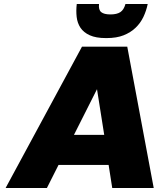

<svg xmlns="http://www.w3.org/2000/svg" viewBox="-20 -938 795 958"><path d="M522 -115H272L214 0H8L389 -705H615L747 0H540ZM500 -265 464 -493 349 -265ZM363 -918H474Q471 -889 485 -877.5Q499 -866 531 -866Q563 -866 580.5 -877.5Q598 -889 606 -918H717Q710 -884 695.5 -853.5Q681 -823 656.5 -799.5Q632 -776 597 -762Q562 -748 512 -748H508Q459 -748 428 -762Q397 -776 381.5 -799.5Q366 -823 362.5 -853.5Q359 -884 363 -918Z"/></svg>

Font: Fz Poppins ExtBd
Style: Italic
Weight: 800
Italic angle: -10°
Designer: Ninad Kale (Devanagari), Jonny Pinhorn (Latin)
Foundry: Indian Type Foundry
Version: Vit hóa bi Vntype.Com & FontZin.Com